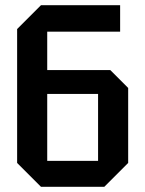

<svg xmlns="http://www.w3.org/2000/svg" viewBox="-20 -720 560 740"><path d="M138 0 46 -92V-608L138 -700H443V-598H162V-450H405L474 -381V-92L382 0ZM162 -100H358V-358H162Z"/></svg>

Font: Tektur SemiCondensed Medium
Style: Regular
Weight: 500
Width: 4
Designer: Adam Jagosz
Foundry: Adam Jagosz
Version: Version 1.005;gftools[0.9.30]